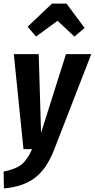

<svg xmlns="http://www.w3.org/2000/svg" viewBox="-41 -832 529 1071"><path d="M261 3Q219 111 153 160.5Q87 210 -19 219L-21 125Q45 112 78 86.5Q111 61 138 0H90L36 -530H175L188 -91L327 -530H468ZM160 -628 113 -683 249 -812H330L431 -676L374 -628L280 -716Z"/></svg>

Font: Fira Sans Extra Condensed SemiBold
Style: Italic
Weight: 600
Width: 3
Italic angle: -8°
Designer: Carrois Corporate & Edenspiekermann AG
Foundry: Carrois Corporate GbR & Edenspiekermann AG
Version: Version 4.203